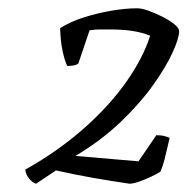

<svg xmlns="http://www.w3.org/2000/svg" viewBox="-20 -789 452 463"><path d="M67 -346Q59 -348 50.5 -358Q42 -368 41 -380Q121 -425 183 -480Q245 -535 285.5 -593Q326 -651 342 -703Q322 -711 298.5 -714.5Q275 -718 245 -718Q234 -718 221.5 -718Q209 -718 196 -716L169 -636Q163 -630 142 -630Q136 -643 131 -665.5Q126 -688 125 -721Q148 -736 180.5 -746.5Q213 -757 247.5 -763Q282 -769 311 -769Q322 -769 338.5 -763Q355 -757 372 -748.5Q389 -740 400.5 -730.5Q412 -721 412 -714Q412 -697 396 -662Q380 -627 349 -583.5Q318 -540 271 -495Q224 -450 162 -413L314 -400L357 -463Q369 -463 378 -460.5Q387 -458 389 -456Q386 -444 383 -430.5Q380 -417 376.5 -403.5Q373 -390 367 -375Q359 -370 344.5 -363Q330 -356 315.5 -351Q301 -346 292 -346Q245 -353 205 -360Q165 -367 115 -378Z"/></svg>

Font: Texturina Medium 12pt Light
Style: Italic
Weight: 300
Italic angle: -11°
Version: Version 1.002